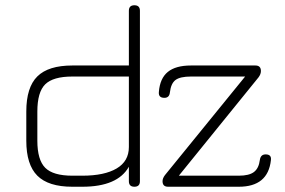

<svg xmlns="http://www.w3.org/2000/svg" viewBox="-20 -710 1085 730"><path d="M255 0Q164 0 122 -42Q80 -84 80 -175V-286Q80 -378 122 -419.5Q164 -461 255 -461H470V-669Q470 -690 491 -690Q512 -690 512 -669V-21Q512 0 491 0Q470 0 470 -21V-76Q427 0 293 0ZM619 0Q598 0 598 -21Q598 -32 607 -44L912 -419H706Q665 -419 647.5 -406Q630 -393 626 -359Q624 -338 605 -338Q582 -338 584 -360Q588 -412 618 -436.5Q648 -461 706 -461H951Q972 -461 972 -440Q972 -428 963 -416L660 -42H888Q927 -42 945.5 -56Q964 -70 968 -102Q971 -123 990 -123Q1013 -123 1010 -101Q999 0 888 0ZM293 -42Q377 -42 423.5 -69.5Q470 -97 470 -151V-419H255Q182 -419 152 -389.5Q122 -360 122 -286V-175Q122 -102 152 -72Q182 -42 255 -42Z"/></svg>

Font: Jura Light
Style: Regular
Weight: 300
Designer: Daniel Johnson, Alexei Vanyashin
Foundry: Daniel Johnson
Version: Version 5.103